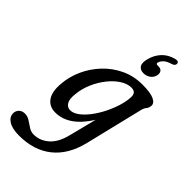

<svg xmlns="http://www.w3.org/2000/svg" viewBox="-336 -772 1099 1099"><g transform="rotate(45 213.0 -223.0)"><path d="M367 5Q337.5 125 259.5 187Q181.5 249 62.5 249Q7.5 249 -22.2 230.5Q-52 212 -52 183Q-52 162.5 -38.5 149Q-25 135.5 -2.5 135.5Q19.5 135.5 38.2 148Q57 160.5 76 173Q95 185.5 117.5 185.5Q167.5 185.5 208 150Q248.5 114.5 266.5 41L308.5 -124.5Q224.5 9 115.5 9Q67 9 41.5 -27Q16 -63 23 -134.5Q28 -194 54.2 -251.5Q80.5 -309 124.5 -355.5Q168.5 -402 227.2 -429.8Q286 -457.5 356.5 -457.5Q422 -457.5 451.2 -443.2Q480.5 -429 477.5 -405.5Q475.5 -388 466.2 -377.8Q457 -367.5 452 -346ZM122.5 -147Q117 -104 129.8 -82.2Q142.5 -60.5 166.5 -60.5Q191 -60.5 217.5 -80Q244 -99.5 268.8 -131.8Q293.5 -164 313.5 -203.5Q333.5 -243 346.2 -283.5Q359 -324 360.5 -360Q362.5 -400.5 323.5 -400.5Q291.5 -400.5 258.2 -379.2Q225 -358 196 -322Q167 -286 147 -240.5Q127 -195 122.5 -147ZM347 -596Q366 -596 374 -583.8Q382 -571.5 377 -552Q371.5 -531.5 353.5 -519.2Q335.5 -507 313 -507Q287.5 -507 275.2 -524.8Q263 -542.5 273.5 -581.5Q285 -624 312.5 -653Q340 -682 384 -693.5Q409.5 -700 411.5 -682Q412.5 -665 389 -658.5Q360.5 -650 346.5 -636.8Q332.5 -623.5 328.5 -609Q325 -596 338.5 -596Z"/></g></svg>

Font: Fraunces 72pt SuperSoft
Style: Italic
Weight: 400
Italic angle: -16°
Version: Version 1.000;[b76b70a41]